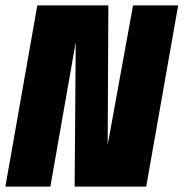

<svg xmlns="http://www.w3.org/2000/svg" viewBox="-53 -695 684 715"><path d="M-33 0 86 -675H350.5L348 -155.5L442.5 -675H610.5L491.5 0H225L229 -538L134.5 0Z"/></svg>

Font: Anybody Condensed ExtraBold
Style: Italic
Weight: 800
Width: 3
Italic angle: -10°
Designer: Tyler Finck
Foundry: Etcetera Type Company
Version: Version 1.010; ttfautohint (v1.8.3) -l 8 -r 50 -G 200 -x 14 